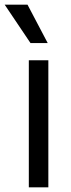

<svg xmlns="http://www.w3.org/2000/svg" viewBox="-47 -804 304 824"><path d="M76.7 0V-545.5H160.5V0ZM83.8 -619.3 -27 -784.1H71L157.7 -619.3Z"/></svg>

Font: Inter Zeller
Style: Regular
Weight: 400
Designer: Rasmus Andersson; Joe Bland
Foundry: zeller
Version: Version 3.015;git-dec3a8cb1